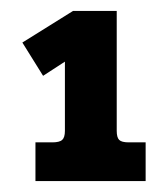

<svg xmlns="http://www.w3.org/2000/svg" viewBox="-20 -677 308 352"><path d="M45 -416H76Q89 -416 94 -420.5Q99 -425 99 -437V-564L59 -538L21 -599L114 -657H194V-437Q194 -425 198.5 -420.5Q203 -416 216 -416H247V-345H45Z"/></svg>

Font: Pridi SemiBold
Style: Regular
Weight: 600
Designer: Katatrad Team
Foundry: CadsonDemak
Version: Version 1.001